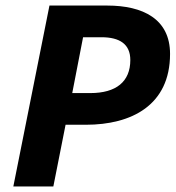

<svg xmlns="http://www.w3.org/2000/svg" viewBox="-20 -671 632 691"><path d="M28 0H172L216 -222H289C453 -222 592 -292 592 -477C592 -603 494 -651 366 -651H158ZM240 -336 279 -537H345C411 -537 449 -512 449 -455C449 -377 398 -336 305 -336Z"/></svg>

Font: Source Sans Pro
Style: Bold Italic
Weight: 700
Italic angle: -11°
Designer: Paul D. Hunt
Foundry: Adobe Systems Incorporated
Version: Version 3.006;hotconv 1.0.111;makeotfexe 2.5.65597